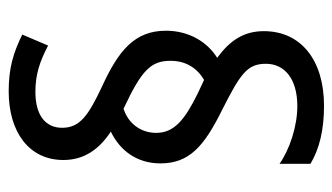

<svg xmlns="http://www.w3.org/2000/svg" viewBox="-186 -616 784 453"><g transform="rotate(-90 206.5 -390.0)"><path d="M47 -404C47 -336 87 -301 174 -258C259 -215 282 -199 282 -155C282 -113 249 -81 182 -81C135 -81 80 -99 46 -123V-50C81 -29 126 -18 183 -18C290 -18 359 -72 359 -160C359 -205 339 -239 296 -270C333 -293 360 -336 360 -391C360 -465 313 -503 228 -542C160 -574 131 -594 131 -636C131 -674 159 -699 216 -699C256 -699 287 -689 325 -669L351 -730C308 -751 272 -762 217 -762C121 -762 55 -714 55 -633C55 -586 78 -550 122 -521C78 -500 47 -460 47 -404ZM119 -414C119 -450 141 -480 176 -491C268 -448 289 -426 289 -380C289 -343 271 -317 244 -301L212 -316C151 -346 119 -371 119 -414Z"/></g></svg>

Font: Noto Sans Bengali Condensed
Style: Regular
Weight: 400
Width: 3
Designer: Jelle Bosma - Monotype Design Team
Foundry: Monotype Imaging Inc.
Version: Version 2.003